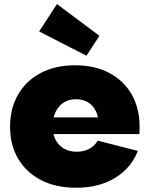

<svg xmlns="http://www.w3.org/2000/svg" viewBox="-20 -892 719 925"><path d="M254.5 -872.5 459 -719.5 396.5 -623.5 168.5 -740.5ZM347 12.5Q249 12.5 177.5 -24.5Q106 -61.5 67.2 -127.8Q28.5 -194 28.5 -281.5Q28.5 -369.5 67 -436.2Q105.5 -503 175.8 -540.2Q246 -577.5 341.5 -577.5Q437 -577.5 507 -540.2Q577 -503 614.8 -436.5Q652.5 -370 652.5 -281.5Q652.5 -271 652.2 -262.5Q652 -254 651.5 -246H454.5Q455.5 -255.5 455.8 -265.8Q456 -276 456 -287.5Q456 -326 442.8 -354.5Q429.5 -383 405 -398.5Q380.5 -414 346 -414Q312 -414 286.8 -398Q261.5 -382 247.5 -352.2Q233.5 -322.5 233.5 -281.5Q233.5 -246 247.5 -219Q261.5 -192 287.5 -176.5Q313.5 -161 350 -161Q385 -161 411 -175.5Q437 -190 450.5 -214.5L644 -165Q612 -82.5 534.5 -35Q457 12.5 347 12.5ZM156 -246V-326.5H508.5L514.5 -246Z"/></svg>

Font: Hepta Slab ExtraBold
Style: Regular
Weight: 800
Designer: Michael LaGattuta
Foundry: Michael LaGattuta
Version: Version 1.102